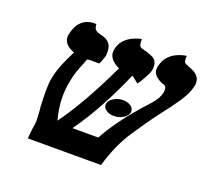

<svg xmlns="http://www.w3.org/2000/svg" viewBox="-101 -691 894 818"><g transform="rotate(20 346.0 -282.0)"><path d="M362 -254Q365 -269 383.5 -280.5Q402 -292 425 -292Q446 -292 460 -282.5Q474 -273 474 -259V-254Q471 -238 452 -226.5Q433 -215 410 -215Q389 -215 375 -225Q361 -235 361 -249Q361 -252 362 -254ZM690 -451Q683 -418 656 -377.5Q629 -337 594 -293Q552 -238 505.5 -167.5Q459 -97 431 0H99Q100 -16 101.5 -27.5Q103 -39 104 -49Q106 -59 107 -67.5Q108 -76 108 -83V-88Q107 -104 106.5 -118Q106 -132 104 -145Q103 -165 102.5 -183.5Q102 -202 102 -218Q102 -234 103 -248.5Q104 -263 107 -277Q114 -312 128.5 -346.5Q143 -381 159 -411Q110 -429 110 -465Q110 -467 110 -470Q110 -473 111 -475Q119 -512 134.5 -529.5Q150 -547 167 -552.5Q184 -558 195 -558Q200 -558 203.5 -557.5Q207 -557 207 -557Q208 -540 214.5 -533Q221 -526 241 -521Q292 -511 292 -464Q292 -460 292 -454.5Q292 -449 291 -443Q289 -436 284.5 -423.5Q280 -411 276 -404Q265 -404 247.5 -404Q230 -404 223 -403H222Q212 -379 201.5 -351.5Q191 -324 185 -293Q181 -274 179 -255.5Q177 -237 177 -219Q177 -192 181 -165.5Q185 -139 192 -114Q234 -172 276.5 -247Q319 -322 362 -413Q314 -436 314 -471Q314 -478 315 -482Q321 -509 336 -525Q351 -541 368.5 -549.5Q386 -558 398.5 -561Q411 -564 411 -564Q411 -538 415.5 -533Q420 -528 424 -526Q426 -526 428.5 -525.5Q431 -525 432 -525Q433 -524 434 -523.5Q435 -523 436 -523Q456 -519 477.5 -508.5Q499 -498 499 -468Q499 -464 498.5 -460Q498 -456 497 -451Q495 -442 482 -418Q469 -394 458 -379Q441 -393 435 -397.5Q429 -402 426 -403Q393 -326 352.5 -250.5Q312 -175 263 -106H380Q398 -141 436.5 -195Q475 -249 542 -322Q570 -353 576 -381Q577 -385 577 -388Q577 -391 577 -393Q577 -406 571.5 -410Q566 -414 562 -415V-414Q513 -433 513 -465Q513 -471 514 -474Q520 -505 536 -522.5Q552 -540 570.5 -548.5Q589 -557 602 -559.5Q615 -562 615 -562V-551Q615 -536 618.5 -532.5Q622 -529 626 -527Q633 -526 635 -524H633Q633 -524 633.5 -523.5Q634 -523 635 -523Q645 -520 658 -514Q671 -508 681.5 -496.5Q692 -485 692 -465Q692 -461 691.5 -458Q691 -455 690 -451Z"/></g></svg>

Font: Libertinus Serif Semibold Italic
Style: Regular
Weight: 600
Italic angle: -11.5°
Designer: Philipp H. Poll, Khaled Hosny
Foundry: Caleb Maclennan
Version: Version 7.051;RELEASE